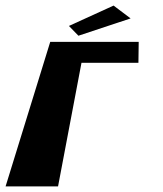

<svg xmlns="http://www.w3.org/2000/svg" viewBox="-20 -670 585 688"><path d="M387 -650 448 -604 261 -542 227 -577ZM476 -445 477 -520H160L0 -2H188L272 -445Z"/></svg>

Font: Hussar Milosc
Style: Bold
Weight: 700
Foundry: Cannot Into Space Fonts
Version: Version 1.02